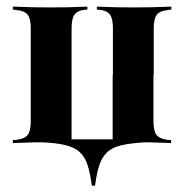

<svg xmlns="http://www.w3.org/2000/svg" viewBox="-20 -438 565 588"><path d="M136.3 -2.4Q110.5 -2.4 83.9 -2Q57.3 -1.6 19.4 0V-8.9L30.6 -9.7Q55.6 -12.9 64.9 -25Q74.2 -37.1 74.2 -66.9V-350.8Q74.2 -380.6 64.9 -392.7Q55.6 -404.8 30.6 -407.3L19.4 -408.9V-417.7Q57.3 -416.1 83.9 -415.7Q110.5 -415.3 136.3 -415.3Q161.3 -415.3 186.3 -415.7Q211.3 -416.1 247.6 -417.7V-408.9L239.5 -408.1Q216.9 -405.6 208.1 -393.1Q199.2 -380.6 199.2 -350.8V-11.3H444.4L450.8 -2.4H266.9Q230.6 -2.4 206.9 -2.4Q183.1 -2.4 167.3 -2.4Q151.6 -2.4 136.3 -2.4ZM325.8 -208.9V-350.8Q325.8 -380.6 316.9 -393.1Q308.1 -405.6 284.7 -408.1L276.6 -408.9V-417.7Q313.7 -416.1 338.7 -415.7Q363.7 -415.3 387.9 -415.3Q414.5 -415.3 440.7 -415.7Q466.9 -416.1 504.8 -417.7V-408.9L494.4 -407.3Q469.4 -404.8 460.1 -392.7Q450.8 -380.6 450.8 -350.8V-208.9ZM261.3 130.6Q256.5 94.4 248.8 69.4Q241.1 44.4 225.4 29Q209.7 13.7 180.6 6.5Q151.6 -0.8 103.2 -2.4L108.1 -4.8H425.8L429 -2.4Q380.6 0 351.6 6.9Q322.6 13.7 306.9 29.4Q291.1 45.2 283.5 69.8Q275.8 94.4 271 130.6ZM325 -2.4V-208.9H450V-66.9Q450 -37.1 459.3 -25Q468.5 -12.9 492.7 -9.7L504 -8.9V0Q466.1 -1.6 439.9 -2Q413.7 -2.4 387.1 -2.4Z"/></svg>

Font: Playfair 144pt SemiCondensed ExtraBold
Style: Regular
Weight: 800
Width: 4
Designer: Claus Eggers Sørensen
Foundry: Claus Eggers Sørensen
Version: Version 2.203